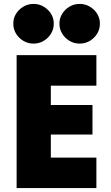

<svg xmlns="http://www.w3.org/2000/svg" viewBox="-20 -962 568 982"><path d="M65 0Q65 -168 65 -340Q65 -512 65 -680Q166 -680 269 -680Q372 -680 473 -680Q473 -642 473 -602Q473 -562 473 -524Q415 -524 356.5 -524Q298 -524 240 -524Q240 -499 240 -474.5Q240 -450 240 -425Q293 -425 347 -425Q401 -425 453 -425Q453 -388 453 -350Q453 -312 453 -274Q401 -274 347 -274Q293 -274 240 -274Q240 -245 240 -215Q240 -185 240 -156Q298 -156 356.5 -156Q415 -156 473 -156Q473 -118 473 -78Q473 -38 473 0Q372 0 269 0Q166 0 65 0ZM152 -739Q152 -739 152 -739Q152 -739 152 -739Q123 -739 99.5 -753Q76 -767 62 -790Q48 -813 48 -841Q48 -869 62 -891.5Q76 -914 99.5 -928Q123 -942 152 -942Q180 -942 203.5 -928Q227 -914 241 -891.5Q255 -869 255 -841Q255 -813 241 -790Q227 -767 203.5 -753Q180 -739 152 -739ZM388 -739Q388 -739 388 -739Q388 -739 388 -739Q359 -739 335.5 -753Q312 -767 298 -790Q284 -813 284 -841Q284 -869 298 -891.5Q312 -914 335.5 -928Q359 -942 388 -942Q416 -942 439.5 -928Q463 -914 477 -891.5Q491 -869 491 -841Q491 -813 477 -790Q463 -767 439.5 -753Q416 -739 388 -739Z"/></svg>

Font: Tilt Warp
Style: Regular
Weight: 400
Designer: Andy Clymer
Foundry: Andy Clymer
Version: Version 1.000